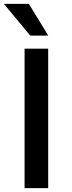

<svg xmlns="http://www.w3.org/2000/svg" viewBox="-26 -965 370 985"><path d="M221.2 0H100.1V-715.3H221.2ZM129.4 -782.2 -6.3 -945.3H122.1L221.7 -782.2Z"/></svg>

Font: Proza Libre
Style: Medium
Weight: 500
Designer: Jasper de Waard
Foundry: Jasper de Waard
Version: Version 1.000; ttfautohint (v1.4.1.8-43bc)